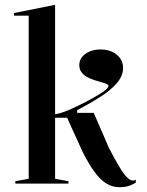

<svg xmlns="http://www.w3.org/2000/svg" viewBox="-20 -765 614 800"><path d="M209.6 -20 265.2 -10V0H43.9V-10L99.6 -20V-699.7H38.3V-710.7L209.6 -745ZM199.6 -274.5V-287.6Q228.6 -290.2 265.8 -306.3Q302.9 -322.4 341.4 -342.4Q372 -359 392.2 -371.2Q412.4 -383.4 422.2 -392.2Q432 -400.9 432 -406.8Q432 -412.1 423.1 -415.7Q414.2 -419.4 400.4 -423Q386.6 -426.7 371.2 -431.8Q355.8 -436.9 342 -444.6Q328.2 -452.3 319.3 -464.5Q310.4 -476.7 310.4 -494.2Q310.4 -513 321.9 -527.5Q333.5 -542 353.4 -550.4Q373.3 -558.9 398.7 -558.9Q426.2 -558.9 447.2 -549.2Q468.2 -539.5 480.6 -522.2Q492.9 -504.9 492.9 -481.6Q492.9 -454.4 475.1 -429.1Q457.2 -403.7 421 -377.1Q401.8 -363 371.8 -345.2Q341.8 -327.4 301.4 -305.7V-294.8H370.4Q390.8 -248.9 406 -213.3Q421.3 -177.7 432.6 -151.2Q454.3 -109.6 470.9 -80.6Q487.4 -51.6 501.3 -34.9Q515.2 -18.2 526.9 -13.9Q532.6 -12.2 537 -12.9Q541.3 -13.7 545.9 -16.5V-4.3Q535.4 2.4 524.6 6.8Q513.9 11.3 502.5 13.1Q491.1 15 477 15Q448.2 15 422.8 -0.7Q397.4 -16.3 373.3 -49.4Q349.1 -82.5 323.7 -133.5Q308.6 -168.1 292.5 -202Q276.4 -235.9 260 -274.5Z"/></svg>

Font: Kalnia Thin
Style: Regular
Weight: 100
Version: Version 1.105